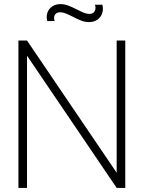

<svg xmlns="http://www.w3.org/2000/svg" viewBox="-20 -918 702 938"><path d="M415 -810Q396.5 -810 378.2 -816.8Q360 -823.5 335.5 -836.5Q313.5 -847.5 300 -852.8Q286.5 -858 274 -858Q260.5 -858 253 -851.2Q245.5 -844.5 244.5 -834.5Q243.5 -824.5 247 -815H211Q205 -837.5 211.8 -856.5Q218.5 -875.5 235.5 -886.8Q252.5 -898 275 -898Q294 -898 312.2 -891.2Q330.5 -884.5 356 -871.5Q378 -860.5 391.2 -855.2Q404.5 -850 417 -850Q435 -850 442.5 -863.5Q450 -877 444 -895H480Q486 -873 479.2 -853.2Q472.5 -833.5 455.5 -821.8Q438.5 -810 415 -810ZM70 0V-720H112L550 -74V-720H592V0H550L112 -646V0Z"/></svg>

Font: Vela Sans GX ExtLt
Style: Regular
Weight: 200
Designer: Principal design: Mikhail Sharanda - project Manrope.
Design modification: Ravid Balaliev
Foundry: Mikhail Sharanda
Version: Version 1.001